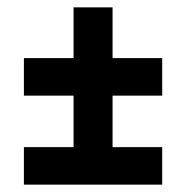

<svg xmlns="http://www.w3.org/2000/svg" viewBox="-20 -534 506 522"><path d="M45 -32V-134H180V-274H45V-376H180V-514H286V-376H421V-274H286V-134H421V-32Z"/></svg>

Font: Georama Semi Condensed SemiBold
Style: Regular
Weight: 600
Width: 4
Designer: Jean-Baptiste Levee
Foundry: Production Type
Version: Version 1.000